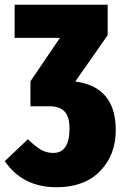

<svg xmlns="http://www.w3.org/2000/svg" viewBox="-42 -554 506 801"><path d="M272 -213.9Q440.9 -191.9 440.9 -11.2Q440.9 92.8 375.5 159.9Q310.1 227.1 193.8 227.1Q52.2 227.1 -22 118.2L74.2 26.9Q106.9 58.1 129.6 71Q152.3 84 180.2 84Q248 84 248 -18.1Q248 -67.4 227.1 -89.1Q206.1 -110.8 163.1 -110.8H85V-214.8L208 -396H19V-534.2H407.2V-407.2Z"/></svg>

Font: Fira Sans Compressed Heavy
Style: Regular
Weight: 900
Width: 1
Designer: Carrois Corporate & Edenspiekermann AG
Foundry: Carrois Corporate GbR & Edenspiekermann AG
Version: Version 4.203;PS 004.203;hotconv 1.0.88;makeotf.lib2.5.64775